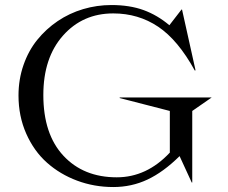

<svg xmlns="http://www.w3.org/2000/svg" viewBox="-20 -735 913 770"><path d="M700.2 -108.9Q635.3 -44.9 571.5 -14.9Q507.8 15.1 434.1 15.1Q357.9 15.1 289.3 -10.5Q220.7 -36.1 168.5 -82.5Q116.2 -128.9 85.2 -199Q54.2 -269 54.2 -352.1Q54.2 -416.5 74.2 -474.1Q94.2 -531.7 129.4 -575.2Q164.6 -618.7 211.4 -650.4Q258.3 -682.1 313.5 -698.5Q368.7 -714.8 426.8 -714.8Q500 -714.8 555.7 -694.6Q611.3 -674.3 659.2 -633.8L708 -696.8H710L764.2 -453.1L761.2 -452.1Q693.8 -574.7 614.3 -627.9Q534.7 -681.2 434.1 -681.2Q311.5 -681.2 232.7 -592.3Q153.8 -503.4 153.8 -354Q153.8 -196.8 234.4 -110.4Q314.9 -23.9 448.2 -23.9Q568.4 -23.9 661.1 -123V-290L460 -341.8V-344.2H829.1L751 -290V-2.9H749Z"/></svg>

Font: Messapia
Style: Regular
Weight: 400
Designer: Luca Marsano
Foundry: Collletttivo
Version: Version 1.000;FEAKit 1.0